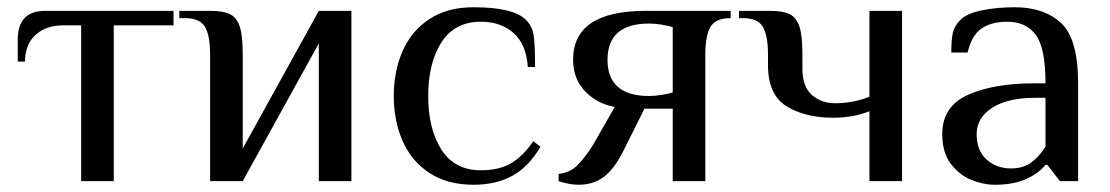

<svg xmlns="http://www.w3.org/2000/svg" viewBox="-20 -500 3063 530"><path d="M204 -430H154Q107 -430 78 -403.5Q49 -377 49 -330H29V-390Q29 -470 104 -470H459V-430H294V0H204Z M560 -350Q560 -401 546 -425.5Q532 -450 490 -450H475V-470H560Q597 -470 615.5 -460.5Q634 -451 642 -426Q650 -401 650 -350V-90L860 -470H950V0H860V-380L650 0H560Z M1067 -235Q1067 -304 1091.5 -359.5Q1116 -415 1165.5 -447.5Q1215 -480 1287 -480Q1397 -480 1432 -445Q1449 -428 1453 -403.5Q1457 -379 1457 -315H1437Q1433 -377 1398 -408.5Q1363 -440 1307 -440Q1235 -440 1198.5 -383Q1162 -326 1162 -235Q1162 -144 1198.5 -87Q1235 -30 1307 -30Q1358 -30 1391 -49.5Q1424 -69 1452 -110L1472 -95Q1439 -39 1394 -14.5Q1349 10 1287 10Q1215 10 1165.5 -22.5Q1116 -55 1091.5 -110.5Q1067 -166 1067 -235Z M1522 0V-20Q1553 -23 1574 -44Q1595 -65 1617 -100L1677 -205Q1629 -213 1595.5 -247.5Q1562 -282 1562 -335Q1562 -470 1762 -470H1997V-450Q1955 -450 1941 -425.5Q1927 -401 1927 -350V0H1837V-200H1759L1699 -80Q1675 -33 1646.5 -11.5Q1618 10 1577 10Q1552 10 1522 0ZM1837 -245V-425Q1825 -429 1806 -432Q1787 -435 1772 -435Q1657 -435 1657 -335Q1657 -235 1772 -235Q1787 -235 1806 -238Q1825 -241 1837 -245Z M2380 -193Q2335 -175 2280 -175Q2203 -175 2151.5 -206.5Q2100 -238 2100 -320V-350Q2100 -401 2086 -425.5Q2072 -450 2030 -450H2020V-470H2105Q2142 -470 2160.5 -460.5Q2179 -451 2187 -426Q2195 -401 2195 -350V-310Q2195 -261 2221 -238Q2247 -215 2285 -215Q2335 -215 2380 -233V-470H2470V0H2380Z M2581 -130Q2581 -206 2651.5 -238Q2722 -270 2836 -270H2866Q2866 -368 2839 -404Q2812 -440 2761 -440Q2716 -440 2689 -421Q2662 -402 2651 -355H2606Q2606 -389 2610 -408.5Q2614 -428 2631 -445Q2649 -463 2690.5 -471.5Q2732 -480 2781 -480Q2862 -480 2909 -436.5Q2956 -393 2956 -270V0H2906L2871 -45H2866Q2848 -22 2813 -6Q2778 10 2726 10Q2694 10 2661 -3.5Q2628 -17 2604.5 -48Q2581 -79 2581 -130ZM2866 -95V-230H2836Q2762 -230 2719 -202.5Q2676 -175 2676 -130Q2676 -84 2703.5 -59.5Q2731 -35 2771 -35Q2804 -35 2826 -51Q2848 -67 2866 -95Z"/></svg>

Font: Philosopher
Style: Regular
Weight: 400
Designer: Jovanny Lemonad
Foundry: Jovanny Lemonad
Version: Version 2.000